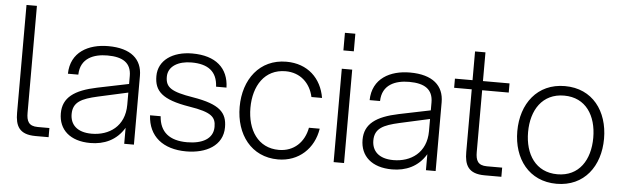

<svg xmlns="http://www.w3.org/2000/svg" viewBox="-47 -887 3452 1065"><g transform="rotate(5 1679.0 -354.0)"><path d="M62 -720V-120C62 -48 83 0 175 0H248V-51H183C132 -51 120 -79 120 -125V-720Z M669 0H723V-383C723 -475 661 -532 534 -532C424 -532 326 -481 324 -360H382C384 -452 458 -480 534 -480C620 -480 667 -450 667 -377V-333L492 -297C367 -271 304 -226 304 -138C304 -47 368 12 481 12C557 12 626 -17 669 -89ZM364 -139C364 -206 411 -228 500 -248L667 -285V-217C667 -96 580 -40 484 -40C401 -40 364 -82 364 -139Z M1015 12C1125 12 1218 -37 1218 -140C1218 -221 1178 -265 1027 -290C904 -310 872 -332 872 -391C872 -450 929 -482 1002 -482C1093 -482 1145 -445 1149 -360H1207C1204 -468 1133 -532 1002 -532C893 -532 814 -478 814 -390C814 -307 857 -262 1011 -237C1138 -217 1160 -191 1160 -137C1160 -70 1099 -39 1015 -39C918 -39 863 -82 857 -170H798C804 -53 886 12 1015 12Z M1526 12C1642 12 1725 -67 1742 -178H1682C1667 -97 1610 -41 1526 -41C1410 -41 1349 -137 1349 -260C1349 -383 1410 -479 1526 -479C1608 -479 1664 -426 1681 -349H1740C1722 -457 1645 -532 1526 -532C1377 -532 1289 -413 1289 -260C1289 -107 1377 12 1526 12Z M1835 0H1893V-520H1835ZM1835 -622H1893V-720H1835Z M2349 0H2403V-383C2403 -475 2341 -532 2214 -532C2104 -532 2006 -481 2004 -360H2062C2064 -452 2138 -480 2214 -480C2300 -480 2347 -450 2347 -377V-333L2172 -297C2047 -271 1984 -226 1984 -138C1984 -47 2048 12 2161 12C2237 12 2306 -17 2349 -89ZM2044 -139C2044 -206 2091 -228 2180 -248L2347 -285V-217C2347 -96 2260 -40 2164 -40C2081 -40 2044 -82 2044 -139Z M2563 -680V-520H2465V-469H2563V-120C2563 -48 2584 0 2676 0H2769V-51H2684C2633 -51 2621 -79 2621 -125V-469H2769V-520H2621V-680Z M3077 12C3231 12 3318 -107 3318 -260C3318 -413 3231 -532 3077 -532C2923 -532 2835 -413 2835 -260C2835 -107 2923 12 3077 12ZM2895 -260C2895 -383 2956 -479 3077 -479C3198 -479 3258 -383 3258 -260C3258 -137 3198 -41 3077 -41C2956 -41 2895 -137 2895 -260Z"/></g></svg>

Font: Aspekta 250
Style: Regular
Weight: 250
Designer: Ivo Dolenc
Version: Version 2.000